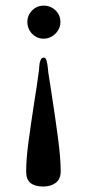

<svg xmlns="http://www.w3.org/2000/svg" viewBox="-20 -661 317 695"><path d="M198.7 -581.5Q198.7 -565.4 190.4 -551.5Q182.1 -537.6 168.2 -529.3Q154.3 -521 138.2 -521Q113.3 -521 96.2 -538.8Q79.1 -556.6 79.1 -581.5Q79.1 -606 96.4 -623.3Q113.8 -640.6 138.2 -640.6Q163.1 -640.6 180.9 -623.5Q198.7 -606.4 198.7 -581.5ZM106 -304.2Q108.4 -318.8 113.5 -352.3Q118.7 -385.7 121.1 -406.7Q121.6 -410.2 122.3 -422.6Q123 -435.1 127 -443.8Q130.9 -452.6 138.2 -452.6Q146 -452.6 149.2 -439.2Q152.3 -425.8 153.3 -414.1Q154.3 -402.3 154.8 -398.9L163.6 -342.8Q181.2 -229 190.4 -158Q199.7 -86.9 199.7 -41Q199.7 -13.2 182.1 0.5Q164.6 14.2 136.2 14.2Q106.4 14.2 90.6 1.5Q74.7 -11.2 74.7 -40Q74.7 -83.5 82.8 -144.8Q90.8 -206.1 106 -304.2Z"/></svg>

Font: Radley
Style: Regular
Weight: 400
Designer: Vernon Adams
Foundry: Vernon Adams
Version: Version 1.003; ttfautohint (v1.6)